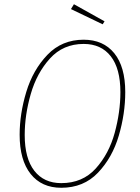

<svg xmlns="http://www.w3.org/2000/svg" viewBox="-20 -879 663 909"><path d="M573 -443Q573 -341 542.5 -237Q512 -133 444 -61.5Q376 10 270 10Q177 10 125 -55.5Q73 -121 73 -241Q73 -340 104.5 -444Q136 -548 204.5 -619.5Q273 -691 376 -691Q469 -691 521 -627Q573 -563 573 -443ZM97 -240Q97 -129 142.5 -70.5Q188 -12 270 -12Q371 -12 433.5 -81.5Q496 -151 523 -250Q550 -349 550 -443Q550 -554 504.5 -612.5Q459 -671 376 -671Q279 -671 216.5 -602Q154 -533 125.5 -433.5Q97 -334 97 -240ZM330 -859 475 -778 466 -764 316 -836Z"/></svg>

Font: Fira Sans Condensed Thin
Style: Italic
Weight: 250
Width: 3
Italic angle: -8°
Designer: Carrois Corporate & Edenspiekermann AG
Foundry: Carrois Corporate GbR & Edenspiekermann AG
Version: Version 4.203